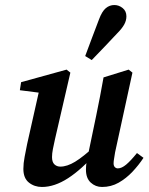

<svg xmlns="http://www.w3.org/2000/svg" viewBox="-20 -732 591 764"><path d="M147 12Q117 12 95 -5.5Q73 -23 73 -60Q73 -82 78 -108Q83 -134 88 -159L139 -386L153 -361L59 -373L64 -405L245 -455L260 -443L199 -179Q194 -157 190.5 -139Q187 -121 187 -107Q187 -87 196.5 -78Q206 -69 220 -69Q247 -69 279 -88.5Q311 -108 359 -152L363 -124Q305 -58 251 -23Q197 12 147 12ZM386 12Q360 12 341 -5.5Q322 -23 322 -57Q322 -72 324.5 -87Q327 -102 332 -124L363 -273Q371 -310 378 -348Q385 -386 392 -424L492 -455L507 -443L438 -126Q436 -112 434 -101Q432 -90 432 -82Q432 -72 437 -67Q442 -62 449 -62Q464 -62 482 -77Q500 -92 525 -123L551 -104Q532 -75 507 -48.5Q482 -22 452 -5Q422 12 386 12ZM319 -509Q333 -546 346.5 -582.5Q360 -619 374 -655Q386 -687 401 -699.5Q416 -712 435 -712Q453 -712 468 -700Q483 -688 483 -667Q483 -650 474 -634Q465 -618 447 -600Q422 -573 396.5 -546.5Q371 -520 345 -493Z"/></svg>

Font: Lisu Bosa Black
Style: Italic
Weight: 900
Italic angle: -19°
Designer: David Morse, Annie Olsen, Victor Gaultney, Frank Grießhammer (Latin)
Foundry: SIL International
Version: Version 2.000